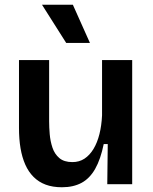

<svg xmlns="http://www.w3.org/2000/svg" viewBox="-20 -776 645 809"><path d="M241 13Q202 13 172.5 2Q143 -9 121.5 -30.5Q100 -52 86.5 -82.5Q73 -113 66.5 -151.5Q60 -190 60 -237V-523H187V-265Q187 -240 189.5 -210.5Q192 -181 201 -154Q210 -127 230 -110Q250 -93 285 -93Q314 -93 336 -107.5Q358 -122 374 -148.5Q390 -175 399 -211Q408 -247 410 -290V-523H537V-218V0H432L434 -169H417Q404 -105 381 -64.5Q358 -24 323.5 -5.5Q289 13 241 13ZM259 -595 157 -756H287L359 -595Z"/></svg>

Font: Bricolage Grotesque SemiBold
Style: Regular
Weight: 600
Designer: Mathieu Triay
Foundry: Atelier Triay
Version: Version 1.000;gftools[0.9.30]